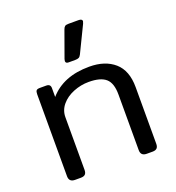

<svg xmlns="http://www.w3.org/2000/svg" viewBox="-132 -831 856 936"><g transform="rotate(-20 296.0 -363.0)"><path d="M249 -561Q249 -563 251 -571L300 -707Q304 -718 309.5 -722Q315 -726 329 -726H380Q399 -726 399 -714Q399 -712 395 -702L329 -566Q324 -556 317.5 -552.5Q311 -549 298 -549H264Q249 -549 249 -561ZM67 -30V-455Q67 -469 71.5 -474.5Q76 -480 90 -480H123Q145 -480 145 -459V-413Q216 -495 351 -495Q433 -495 481.5 -452.5Q530 -410 530 -324V-30Q530 -15 523 -7.5Q516 0 500 0H470Q439 0 439 -30V-319Q439 -378 411.5 -402Q384 -426 323 -426Q282 -426 243.5 -410.5Q205 -395 181.5 -367Q158 -339 158 -303V-30Q158 -15 151 -7.5Q144 0 128 0H98Q67 0 67 -30Z"/></g></svg>

Font: Mitr Light
Style: Regular
Weight: 300
Designer: Thanarat Vachiruckul
Foundry: Cadson Demak
Version: Version 1.003